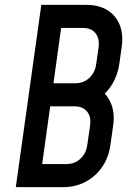

<svg xmlns="http://www.w3.org/2000/svg" viewBox="-20 -770 548 790"><path d="M45 0 150 -750H335Q411.5 -750 451.8 -702.5Q492 -655 480.5 -575L471 -507.5Q464.5 -462.5 443 -425.8Q421.5 -389 388.5 -366.5L392 -401.5Q422.5 -380 437.8 -341.5Q453 -303 445.5 -252.5L434.5 -175Q427.5 -122.5 400.5 -83.2Q373.5 -44 332.2 -22Q291 0 240 0ZM153.5 -95H253.5Q287 -95 310.8 -116.8Q334.5 -138.5 339.5 -175L350.5 -252.5Q356 -290 338 -311.2Q320 -332.5 286.5 -332.5H186.5ZM200 -427.5H290Q324 -427.5 347.5 -449.5Q371 -471.5 376 -507.5L385.5 -575Q390.5 -611 373.2 -633Q356 -655 321.5 -655H231.5Z"/></svg>

Font: Mohave Light Medium
Style: Italic
Weight: 500
Italic angle: -8°
Version: Version 2.003